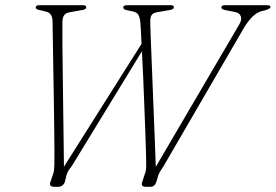

<svg xmlns="http://www.w3.org/2000/svg" viewBox="-20 -720 1062 740"><path d="M833 -691.5Q833 -700 848.5 -700H1008.5Q1022.5 -700 1022.5 -693Q1022.5 -686.5 1001 -680L986 -676.5Q970.5 -671.5 956 -658.5Q941.5 -645.5 923 -617.5L609.5 -78Q604.5 -70.5 599 -62.2Q593.5 -54 590 -44L582.5 -18.5Q576 0 559.5 0H542Q519.5 0 529.5 -23L539 -52Q543 -62.5 543.2 -71.2Q543.5 -80 543.5 -90.5Q543.5 -104 542.5 -138Q541.5 -172 539.8 -218.8Q538 -265.5 536 -318.8Q534 -372 531.8 -424.8Q529.5 -477.5 527 -522.5L259.5 -84.5Q250 -72 244.5 -63.5Q239 -55 236 -44L230 -19Q223 0 204 0H190Q165.5 0 175.5 -22L183.5 -46Q187.5 -56 188.2 -64.5Q189 -73 189.5 -84Q190 -98 189.8 -135.2Q189.5 -172.5 189 -224.8Q188.5 -277 187.5 -336Q186.5 -395 185.5 -452.8Q184.5 -510.5 183.8 -559Q183 -607.5 182.5 -638Q182 -671 155.5 -675.5L139 -680Q117.5 -683 117.5 -691Q117.5 -700 131.5 -700H299.5Q312.5 -700 312.5 -692Q312.5 -682.5 291.5 -680.5L253 -673.5Q236 -671.5 228.5 -663Q221 -654.5 220.5 -635Q220 -606 220.5 -554.2Q221 -502.5 221.8 -438.5Q222.5 -374.5 223.5 -307.8Q224.5 -241 225.2 -180.8Q226 -120.5 226.5 -77.5L525.5 -551Q524.5 -578 523.2 -599Q522 -620 521 -633Q519 -653.5 512.8 -663.5Q506.5 -673.5 491.5 -676L468.5 -681Q455 -683 455 -691.5Q455 -700 471.5 -700H637.5Q650 -700 650 -692.5Q650 -687.5 645.5 -685Q641 -682.5 635.5 -681.5L589 -673.5Q570.5 -671 564.5 -662.2Q558.5 -653.5 559 -632Q559.5 -613 561 -572.8Q562.5 -532.5 564.8 -479.2Q567 -426 569.2 -367.2Q571.5 -308.5 573.8 -252.2Q576 -196 577.8 -150.2Q579.5 -104.5 580.5 -77L901 -624Q913 -643 908.2 -656.8Q903.5 -670.5 885 -674L851 -680.5Q833 -683.5 833 -691.5Z"/></svg>

Font: Fraunces 9pt Thin
Style: Italic
Weight: 100
Italic angle: -16°
Version: Version 1.000;[b76b70a41]